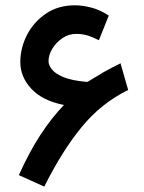

<svg xmlns="http://www.w3.org/2000/svg" viewBox="-20 -669 533 711"><path d="M454.6 -335.9Q354.5 -286.6 282 -198Q209.5 -109.4 144 22L49.8 -20.5Q89.8 -108.9 130.6 -170.9Q171.4 -232.9 216.8 -280.3Q137.2 -295.9 96.2 -340.1Q55.2 -384.3 55.2 -439Q55.2 -491.2 79.8 -539.3Q104.5 -587.4 149.9 -618.4Q195.3 -649.4 257.8 -649.4Q283.7 -649.4 316.4 -641.4Q349.1 -633.3 382.8 -611.3L346.2 -520Q323.2 -531.7 306.2 -537.1Q293.9 -541 283 -542.2Q272 -543.5 261.2 -543.5Q234.4 -543.5 211.2 -527.8Q188 -512.2 173.8 -488.8Q159.7 -465.3 159.7 -442.4Q159.7 -428.2 171.9 -412.4Q184.1 -396.5 214.8 -383.5Q245.6 -370.6 301.3 -365.7Q303.7 -365.7 304.7 -366.2Q339.4 -387.7 364 -401.9Q388.7 -416 426.3 -434.6Z"/></svg>

Font: Vazir Medium FD
Style: Medium-FD
Weight: 500
Designer: Saber Rastikerdar
Foundry: Saber Rastikerdar
Version: Version 30.0.0